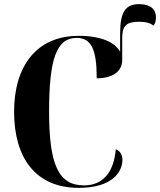

<svg xmlns="http://www.w3.org/2000/svg" viewBox="-20 -897 773 927"><path d="M360 10C526 10 571 -70 571 -125C571 -143 564 -168 539 -176C529 -64 477 -2 385 -2C262 -2 217 -103 217 -358C217 -613 253 -714 350 -714C421 -714 447 -658 447 -519C530 -519 570 -557 570 -606V-714C570 -772 590 -792 651 -792C683 -792 706 -786 721 -773C729 -782 733 -797 733 -813C733 -854 704 -877 652 -877C587 -877 560 -841 560 -736V-647C535 -693 468 -724 360 -724C154 -724 48 -575 48 -358C48 -137 150 10 360 10Z"/></svg>

Font: Noto Serif Display Condensed ExtraBold
Style: Regular
Weight: 800
Width: 3
Designer: Monotype Design Team
Foundry: Monotype Imaging Inc.
Version: Version 2.009